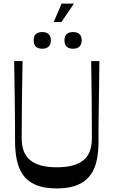

<svg xmlns="http://www.w3.org/2000/svg" viewBox="-20 -1041 634 1072"><path d="M297 11Q226 11 180 -8.5Q134 -28 109 -63.5Q84 -99 74 -147.5Q64 -196 64 -253Q64 -273 64 -305Q64 -337 63.5 -379.5Q63 -422 62.5 -473Q62 -524 61 -581.5Q60 -639 59 -700H106Q104 -593 102.5 -485Q101 -377 101 -269Q101 -227 113 -196.5Q125 -166 149 -146.5Q173 -127 209.5 -117Q246 -107 297 -107Q348 -107 385 -117Q422 -127 446 -146.5Q470 -166 481.5 -196.5Q493 -227 493 -269Q493 -377 492 -485Q491 -593 489 -700H535Q534 -639 533.5 -581Q533 -523 532 -472Q531 -421 530.5 -378Q530 -335 530 -303Q530 -271 530 -251Q530 -196 520.5 -148Q511 -100 485.5 -64.5Q460 -29 414.5 -9Q369 11 297 11ZM216 -769Q168 -769 168 -816Q168 -839 180 -850.5Q192 -862 216 -862Q239 -862 251.5 -850.5Q264 -839 264 -816Q264 -793 251.5 -781Q239 -769 216 -769ZM388 -769Q340 -769 340 -816Q340 -839 352 -850.5Q364 -862 388 -862Q411 -862 423.5 -850.5Q436 -839 436 -816Q436 -793 423.5 -781Q411 -769 388 -769ZM280 -918 324 -1021H393L323 -918Z"/></svg>

Font: Ojuju Medium
Style: Regular
Weight: 500
Designer: Chisaokwu Joboson, Mirko Velimirovic
Foundry: Udi Foundry
Version: Version 1.000